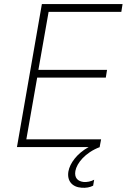

<svg xmlns="http://www.w3.org/2000/svg" viewBox="-20 -720 620 940"><path d="M63 0H414C356 32 322 80 315 119C307 165 333 196 379 199C401 201 421 197 436 189L441 160C424 169 406 172 390 171C362 168 343 152 349 117C356 79 397 27 469 0L468 -1L475 -38H109L162 -340H498L504 -378H168L218 -662H574L580 -700H185Z"/></svg>

Font: Fixel Display 20240404 ExLight
Style: Italic
Weight: 200
Italic angle: -10°
Designer: AlfaBravo + MacPaw
Foundry: Kyrylo Tkachov, Marchela Mozhyna, Serhii Makarenko, Maria Weinstein, Zakhar Kryvoshyya
Version: Version 1.211;Glyphs 3.2 (3225)